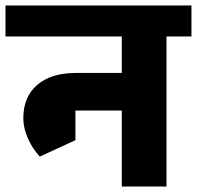

<svg xmlns="http://www.w3.org/2000/svg" viewBox="-55 -680 718 700"><path d="M643 -547H552V0H389V-277H220V-169L90 -109Q62 -140 46 -177Q30 -214 30 -249Q30 -326 79.5 -369.5Q129 -413 218 -414H389V-547H-35V-660H643Z"/></svg>

Font: Akshar
Style: Bold
Weight: 700
Designer: Tall Chai
Foundry: Tall Chai
Version: Version 1.000